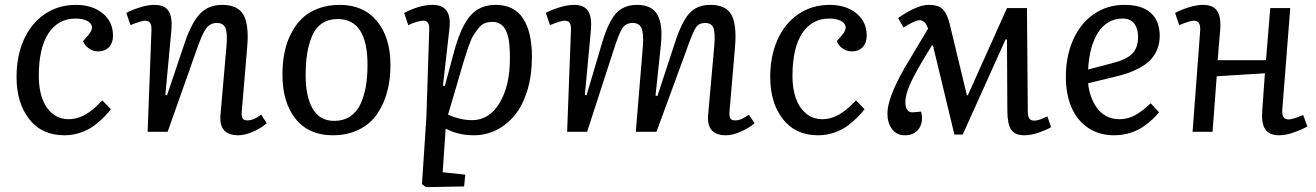

<svg xmlns="http://www.w3.org/2000/svg" viewBox="-20 -541 5402 788"><path d="M292 -521Q358.4 -521 401.1 -486.6Q443.8 -452.1 443.8 -394Q443.8 -365.2 427.5 -347.7Q411.1 -330.1 382.8 -330.1Q362.3 -330.1 345.2 -341.8Q328.1 -353.5 320.8 -372.1L341.8 -396Q360.8 -418 356.9 -433.3Q353 -448.7 334.7 -456.8Q316.4 -464.8 290 -464.8Q219.2 -464.8 179.2 -404.8Q139.2 -344.7 139.2 -228Q139.2 -178.7 152.3 -139.6Q165.5 -100.6 193.8 -76.2Q222.2 -51.8 262.2 -51.8Q317.9 -51.8 372.6 -102.1Q379.4 -108.4 399.9 -128.9L435.1 -92.8Q423.3 -77.1 408.4 -62Q393.6 -46.9 369.4 -27.8Q345.2 -8.8 312.5 2.7Q279.8 14.2 244.1 14.2Q151.4 14.2 99.6 -52.5Q47.9 -119.1 47.9 -225.1Q47.9 -310.5 77.6 -377.7Q107.4 -444.8 163.3 -482.9Q219.2 -521 292 -521Z M1074.7 -35.2Q1055.2 -17.1 1020.8 -1.5Q986.3 14.2 958 14.2Q877.9 14.2 884.8 -68.8L909.7 -354Q914.1 -406.2 905 -426.5Q896 -446.8 870.6 -446.8Q841.8 -446.8 825.2 -423.3Q808.6 -399.9 784.7 -330.1L668 0H585.9L601.6 -416Q602.5 -437.5 596.4 -446.8Q590.3 -456.1 574.7 -456.1Q561 -456.1 515.6 -438L498.5 -487.8Q517.6 -499 552 -510Q586.4 -521 613.8 -521Q655.8 -521 671.9 -495.8Q688 -470.7 683.6 -418.9L658.7 -151.9L665.5 -149.9L738.8 -367.2Q766.6 -448.7 801.3 -484.9Q835.9 -521 891.6 -521Q956.5 -521 979.5 -479.5Q1002.4 -438 994.6 -348.1L972.7 -89.8Q970.2 -66.4 974.9 -56.6Q979.5 -46.9 995.6 -46.9Q1021.5 -46.9 1051.8 -70.8Z M1139.2 -234.9Q1139.2 -281.2 1147 -322.3Q1154.8 -363.3 1172.9 -400.1Q1190.9 -437 1217.8 -463.6Q1244.6 -490.2 1284.7 -505.6Q1324.7 -521 1374.5 -521Q1472.2 -521 1527.3 -454.1Q1582.5 -387.2 1582.5 -273.9Q1582.5 -214.8 1569.1 -164.6Q1555.7 -114.3 1528.1 -73.5Q1500.5 -32.7 1453.6 -9.3Q1406.7 14.2 1345.2 14.2Q1247.6 14.2 1193.4 -53Q1139.2 -120.1 1139.2 -234.9ZM1351.1 -44.9Q1389.6 -44.9 1417.2 -63.2Q1444.8 -81.5 1460 -115Q1475.1 -148.4 1481.7 -187.5Q1488.3 -226.6 1488.3 -274.9Q1488.3 -462.9 1366.2 -462.9Q1327.6 -462.9 1300.8 -444.3Q1273.9 -425.8 1260 -391.6Q1246.1 -357.4 1240.2 -318.8Q1234.4 -280.3 1234.4 -231Q1234.4 -144.5 1263.4 -94.7Q1292.5 -44.9 1351.1 -44.9Z M1741.7 -420.9Q1743.2 -456.1 1717.8 -456.1Q1706.1 -456.1 1686.5 -450.2Q1667 -444.3 1655.8 -437L1638.7 -487.8Q1702.1 -521 1755.9 -521Q1835.4 -521 1824.7 -424.8L1797.9 -189.9L1805.7 -188L1842.8 -326.2Q1870.6 -430.2 1909.4 -475.6Q1948.2 -521 2014.6 -521Q2089.8 -521 2126.5 -465.6Q2163.1 -410.2 2163.1 -308.1Q2163.1 -231.9 2144.3 -170.2Q2125.5 -108.4 2093 -68.6Q2060.5 -28.8 2017.3 -7.3Q1974.1 14.2 1924.8 14.2Q1860.4 14.2 1809.1 -13.2L1796.9 166L1889.6 175.8L1884.8 224.1L1728 227.1L1711.9 214.8L1730 -61ZM2002 -451.2Q1983.9 -451.2 1969.7 -445.8Q1955.6 -440.4 1943.1 -424.3Q1930.7 -408.2 1922.1 -394.5Q1913.6 -380.9 1902.3 -348.4Q1891.1 -315.9 1884.8 -294.7Q1878.4 -273.4 1864.7 -226.6Q1862.3 -217.8 1860.8 -212.9Q1859.4 -208 1857.2 -200.2Q1855 -192.4 1853 -186L1818.8 -70.8Q1867.7 -47.9 1918 -47.9Q1987.8 -47.9 2030.3 -118.4Q2072.8 -189 2072.8 -300.8Q2072.8 -316.9 2072.5 -327.1Q2072.3 -337.4 2070.8 -354.7Q2069.3 -372.1 2066.9 -383.8Q2064.5 -395.5 2059.1 -409.4Q2053.7 -423.3 2046.4 -431.6Q2039.1 -439.9 2027.8 -445.6Q2016.6 -451.2 2002 -451.2Z M2618.7 -354Q2622.1 -405.8 2612.3 -426.3Q2602.5 -446.8 2576.7 -446.8Q2547.9 -446.8 2533.7 -424.3Q2519.5 -401.9 2496.6 -330.1L2389.6 0H2307.6L2323.2 -416Q2324.2 -437.5 2318.1 -446.8Q2312 -456.1 2296.4 -456.1Q2282.7 -456.1 2237.3 -438L2220.2 -487.8Q2239.3 -499 2273.7 -510Q2308.1 -521 2335.4 -521Q2377.4 -521 2393.6 -495.8Q2409.7 -470.7 2405.3 -418.9L2380.4 -151.9L2387.2 -149.9L2451.7 -367.2Q2476.6 -450.7 2508.1 -485.8Q2539.6 -521 2595.2 -521Q2655.3 -521 2678.2 -480.5Q2701.2 -439.9 2692.4 -356.9L2670.4 -148.9L2678.2 -147L2750.5 -367.2Q2777.8 -451.2 2809.1 -486.1Q2840.3 -521 2895.5 -521Q2960 -521 2982.2 -479.7Q3004.4 -438.5 2996.6 -348.1L2974.6 -89.8Q2972.2 -66.4 2976.8 -56.6Q2981.4 -46.9 2997.6 -46.9Q3022.9 -46.9 3053.2 -70.8L3076.7 -35.2Q3057.1 -17.6 3022.5 -1.7Q2987.8 14.2 2959.5 14.2Q2879.4 14.2 2886.2 -68.8L2911.6 -354Q2916 -406.7 2907.7 -426.8Q2899.4 -446.8 2874.5 -446.8Q2848.6 -446.8 2836.4 -428.5Q2824.2 -410.2 2802.7 -350.6Q2801.3 -346.2 2800.3 -343.8Q2799.3 -341.3 2798.1 -337.4Q2796.9 -333.5 2795.4 -330.1L2674.3 0H2589.4Z M3385.3 -521Q3451.7 -521 3494.4 -486.6Q3537.1 -452.1 3537.1 -394Q3537.1 -365.2 3520.8 -347.7Q3504.4 -330.1 3476.1 -330.1Q3455.6 -330.1 3438.5 -341.8Q3421.4 -353.5 3414.1 -372.1L3435.1 -396Q3454.1 -418 3450.2 -433.3Q3446.3 -448.7 3428 -456.8Q3409.7 -464.8 3383.3 -464.8Q3312.5 -464.8 3272.5 -404.8Q3232.4 -344.7 3232.4 -228Q3232.4 -178.7 3245.6 -139.6Q3258.8 -100.6 3287.1 -76.2Q3315.4 -51.8 3355.5 -51.8Q3411.1 -51.8 3465.8 -102.1Q3472.7 -108.4 3493.2 -128.9L3528.3 -92.8Q3516.6 -77.1 3501.7 -62Q3486.8 -46.9 3462.6 -27.8Q3438.5 -8.8 3405.8 2.7Q3373 14.2 3337.4 14.2Q3244.6 14.2 3192.9 -52.5Q3141.1 -119.1 3141.1 -225.1Q3141.1 -310.5 3170.9 -377.7Q3200.7 -444.8 3256.6 -482.9Q3312.5 -521 3385.3 -521Z M3931.2 11.2H3897L3809.1 -354H3804.2Q3778.8 -312.5 3764.4 -288.1Q3750 -263.7 3731.4 -228.8Q3712.9 -193.8 3704.3 -167.5Q3695.8 -141.1 3695.8 -121.1Q3695.8 -101.6 3703.4 -90.1Q3710.9 -78.6 3728 -80.1L3760.3 -83Q3770.5 -41 3751.7 -13.4Q3732.9 14.2 3692.9 14.2Q3659.7 14.2 3640.9 -11.5Q3622.1 -37.1 3622.1 -75.2Q3622.1 -137.2 3689.9 -257.8Q3701.7 -278.3 3789.1 -423.8Q3784.7 -435.1 3781.5 -440.9Q3778.3 -446.8 3771 -452.4Q3763.7 -458 3753.9 -458Q3735.8 -458 3688 -428.2L3666 -466.8Q3695.3 -488.3 3729.7 -504.6Q3764.2 -521 3792 -521Q3833.5 -521 3850.8 -501.5Q3868.2 -481.9 3877.9 -441.9L3948.2 -149.9H3952.1L4112.8 -507.8H4194.8L4198.2 -85.9Q4198.2 -64.5 4204.1 -55.2Q4210 -45.9 4225.1 -45.9Q4231 -45.9 4238 -47.6Q4245.1 -49.3 4249.3 -50.8Q4253.4 -52.2 4264.2 -56.9Q4274.9 -61.5 4278.8 -63L4293.9 -19Q4273.9 -7.3 4242.4 3.4Q4210.9 14.2 4184.1 14.2Q4143.6 14.2 4128.9 -10Q4114.3 -34.2 4114.3 -87.9L4112.8 -378.9H4106.9Z M4594.7 -521Q4667.5 -521 4703.6 -487.5Q4739.7 -454.1 4739.7 -394Q4739.7 -362.3 4728.5 -336.4Q4717.3 -310.5 4700.2 -293.5Q4683.1 -276.4 4657.2 -262.5Q4631.3 -248.5 4608.6 -241Q4585.9 -233.4 4556.6 -226.1L4445.8 -199.2Q4448.2 -172.9 4456.8 -147.7Q4465.3 -122.6 4480.2 -100.6Q4495.1 -78.6 4519 -65.2Q4543 -51.8 4572.8 -51.8Q4593.8 -51.8 4613.3 -57.6Q4632.8 -63.5 4650.6 -75.4Q4668.5 -87.4 4678 -95.2Q4687.5 -103 4702.6 -117.2L4736.8 -80.1Q4725.6 -65.9 4711.4 -52.7Q4697.3 -39.6 4674.1 -22.7Q4650.9 -5.9 4619.1 4.2Q4587.4 14.2 4552.7 14.2Q4489.7 14.2 4444.3 -17.3Q4398.9 -48.8 4376.7 -102.3Q4354.5 -155.8 4354.5 -225.1Q4354.5 -310.5 4384.3 -377.7Q4414.1 -444.8 4469 -482.9Q4523.9 -521 4594.7 -521ZM4650.9 -391.1Q4650.9 -423.3 4635.3 -444.1Q4619.6 -464.8 4587.4 -464.8Q4525.4 -464.8 4488.3 -409.7Q4451.2 -354.5 4445.8 -255.9L4546.9 -282.2Q4602.1 -296.4 4626.5 -320.3Q4650.9 -344.2 4650.9 -391.1Z M5171.4 -240.2 4973.6 -228 4956.5 0H4874.5L4905.8 -416Q4906.7 -437 4900.4 -446.5Q4894 -456.1 4878.4 -456.1Q4864.7 -456.1 4819.8 -438L4802.7 -487.8Q4822.3 -499 4856.2 -510Q4890.1 -521 4917.5 -521Q4959.5 -521 4975.8 -495.6Q4992.2 -470.2 4987.8 -418.9Q4986.3 -397.9 4982.7 -356.4Q4979 -314.9 4977.5 -293.9H5175.8L5193.4 -507.8H5275.4L5242.7 -90.8Q5241.2 -69.8 5247.6 -60.3Q5253.9 -50.8 5269.5 -50.8Q5283.7 -50.8 5328.6 -68.8L5345.7 -22Q5324.7 -9.8 5291 2.2Q5257.3 14.2 5230.5 14.2Q5188.5 14.2 5172.4 -11Q5156.2 -36.1 5160.6 -87.9Z"/></svg>

Font: Literata Book
Style: Italic
Weight: 400
Italic angle: -3°
Designer: Latin by Veronika Burian and Jose Scaglione. Greek by Irene Vlachou. Cyrillic by Vera Evstafieva
Foundry: TypeTogether
Version: Version 1.003;PS 001.003;hotconv 1.0.88;makeotf.lib2.5.64775